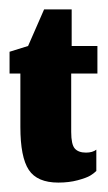

<svg xmlns="http://www.w3.org/2000/svg" viewBox="-20 -381 230 408"><path d="M104 7Q126.7 7 145.2 2Q163.7 -3 171.7 -7.8Q179.7 -12.7 184.7 -17.7V-63Q181 -60 175.3 -58.3Q169.7 -56.7 162.7 -56.7Q146.7 -56.7 139 -65.3Q131.3 -74 131.3 -100.7V-224.7H187V-283.3H132.3V-361H73.7L39.7 -283.3L0.3 -271V-224.7H23.3V-111.3Q23.3 -47 41.2 -20Q59 7 104 7Z"/></svg>

Font: Jomhuria
Style: Regular
Weight: 400
Designer: Arabic design by Kourosh Beigpour, Latin design by Eben Sorkin, engineering by Lasse Fister and Khaled Hosney
Version: Version 1.0010